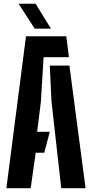

<svg xmlns="http://www.w3.org/2000/svg" viewBox="-20 -991 484 1011"><path d="M13.6 0 116.9 -800H329.1L343 -689.7H209.5L195.4 -456.8L175.6 -296.9H242.1L213 -186.6H167.9L141.6 0ZM302.4 0 251.1 -457.8 242.1 -645.5H345.6L430.5 0ZM162.8 -840 78 -971.2H167.5L248.3 -840Z"/></svg>

Font: Big Shoulders Stencil Thin
Style: Regular
Weight: 100
Designer: Patric King
Foundry: XO Type Co
Version: Version 2.001